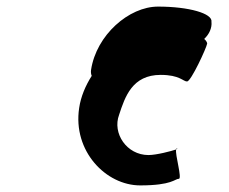

<svg xmlns="http://www.w3.org/2000/svg" viewBox="-20 -862 693 582"><path d="M220 -535C200 -404 301 -300 405 -300C502 -300 510 -320 522 -320C533 -320 510 -394 514 -409C500 -404 454 -392 430 -392C364 -392 320 -458 341 -514C359 -569 381 -635 467 -635C525 -635 535 -615 547 -615C559 -615 606 -717 608 -730C608 -733 605 -739 599 -744C614 -758 623 -777 621 -796C625 -821 553 -842 459 -842C371 -842 272 -756 256 -650C255 -643 256 -637 258 -632C239 -602 225 -569 220 -535ZM514 -409C518 -411 519 -412 516 -412C515 -412 514 -411 514 -409Z"/></svg>

Font: Ampere
Style: CndIta
Weight: 400
Version: Version 1